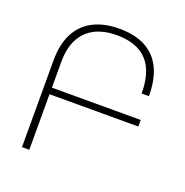

<svg xmlns="http://www.w3.org/2000/svg" viewBox="-129 -842 928 961"><g transform="rotate(20 335.0 -362.0)"><path d="M90 0V-462Q90 -550 121 -608Q152 -666 209.5 -695Q267 -724 346 -724Q431 -724 487 -693.5Q543 -663 571.5 -604Q600 -545 600 -457H561Q561 -574 507 -631.5Q453 -689 345 -689Q277 -689 228.5 -664Q180 -639 154.5 -590Q129 -541 129 -467V0ZM121 -331H602V-296H121Z"/></g></svg>

Font: Noto Sans Armenian ExtraLight
Style: Regular
Weight: 250
Designer: Monotype Design Team
Foundry: Monotype Imaging Inc.
Version: Version 2.007